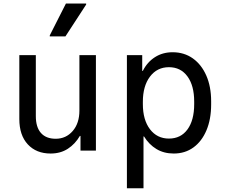

<svg xmlns="http://www.w3.org/2000/svg" viewBox="-20 -826 1240 1053"><path d="M257.5 16Q179 16 132.5 -34.2Q86 -84.5 86 -173V-523.5H176.5V-189Q176.5 -128.5 204.5 -96.8Q232.5 -65 285.5 -65Q342 -65 378.8 -107.5Q415.5 -150 415.5 -219.5V-523.5H506V0H421.5V-80.5H418Q392.5 -36.5 352.2 -10.2Q312 16 257.5 16ZM253 -626.5V-632L341.5 -806.5H452.5V-801L339 -626.5Z M926.5 -539.5Q990 -539.5 1037.5 -505.8Q1085 -472 1111.5 -411.5Q1138 -351 1138 -270.5V-253Q1138 -172.5 1112.5 -111.8Q1087 -51 1041 -17.5Q995 16 933 16Q878.5 16 837.8 -8.8Q797 -33.5 770 -77.5H767V206.5H676V-523.5H760V-437.5H763.5Q787.5 -485.5 829.8 -512.5Q872 -539.5 926.5 -539.5ZM906.5 -457.5Q841.5 -457.5 802.5 -405.8Q763.5 -354 763.5 -267.5V-255.5Q763.5 -168.5 802.5 -117.2Q841.5 -66 906.5 -66Q971.5 -66 1008.2 -116.2Q1045 -166.5 1045 -255V-268.5Q1045 -356.5 1008 -407Q971 -457.5 906.5 -457.5Z"/></svg>

Font: Google Sans Code
Style: Regular
Weight: 400
Monospace: yes
Designer: Google Sans Code Authors
Foundry: Google LLC
Version: Version 6.000